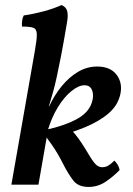

<svg xmlns="http://www.w3.org/2000/svg" viewBox="-20 -730 526 759"><path d="M25 0 118 -530Q126 -575 125.5 -595Q125 -615 112 -620Q99 -625 67 -625Q66 -636 67.5 -648Q69 -660 74 -669Q110 -674 151.5 -685Q193 -696 223 -710Q241 -703 245.5 -686.5Q250 -670 245 -642Q232 -564 222 -512.5Q212 -461 204.5 -426.5Q197 -392 189.5 -365.5Q182 -339 173 -309H174Q195 -354 224 -389.5Q253 -425 288.5 -446Q324 -467 364 -467Q416 -467 440.5 -435Q465 -403 456 -359Q447 -315 410.5 -283Q374 -251 316 -227Q258 -203 183 -184L143 -197L158 -216Q240 -234 288.5 -262Q337 -290 346 -336Q351 -358 343 -375.5Q335 -393 314 -393Q291 -393 262.5 -370Q234 -347 209 -306.5Q184 -266 168 -212Q166 -198 163 -177.5Q160 -157 158 -149L132 0ZM330 9Q290 9 270.5 -15.5Q251 -40 230 -81Q220 -101 209 -120Q198 -139 185 -157.5Q172 -176 158 -195L249 -229Q266 -213 277.5 -199Q289 -185 302 -165.5Q315 -146 334 -114Q351 -86 361.5 -77.5Q372 -69 384 -69Q397 -69 407.5 -75Q418 -81 432 -95Q439 -89 445 -79Q451 -69 453 -58Q428 -32 397.5 -11.5Q367 9 330 9Z"/></svg>

Font: Vollkorn Medium
Style: Italic
Weight: 500
Italic angle: -11°
Designer: Friedrich Althausen
Foundry: Friedrich Althausen
Version: Version 5.000